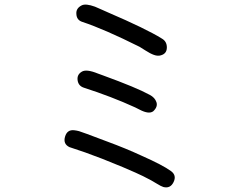

<svg xmlns="http://www.w3.org/2000/svg" viewBox="-20 -785 1040 836"><path d="M338.9 -689.5Q313.5 -697.3 312.5 -724.6Q310.5 -749 335.9 -761.7Q353.5 -770.5 393.6 -755.9Q405.3 -751 423.8 -742.7Q442.4 -734.4 449.2 -731.4Q617.2 -659.2 684.6 -617.2Q707 -604.5 706.5 -577.6Q706.1 -550.8 679.7 -543.9Q667 -540 650.4 -545.9Q633.8 -551.8 613.8 -564.9Q593.8 -578.1 587.9 -581.1Q433.6 -658.2 338.9 -689.5ZM631.8 -372.1Q654.3 -360.4 661.1 -340.3Q668 -320.3 647.5 -300.8Q628.9 -286.1 587.9 -307.6Q574.2 -314.5 568.4 -317.4Q465.8 -364.3 344.7 -403.3Q321.3 -411.1 317.9 -435.5Q314.5 -460 335.9 -472.7Q355.5 -485.4 406.2 -464.8Q422.9 -459 427.7 -457Q575.2 -403.3 631.8 -372.1ZM724.6 -40Q750 -21.5 735.8 7.8Q721.7 37.1 691.4 29.3Q681.6 26.4 662.6 14.6Q643.6 2.9 637.7 0Q601.6 -19.5 570.3 -33.2Q530.3 -51.8 424.8 -93.8L351.6 -121.1Q284.2 -143.6 282.2 -144.5Q253.9 -158.2 263.2 -189.9Q272.5 -221.7 303.7 -217.8Q313.5 -216.8 324.2 -213.9Q333 -211.9 446.3 -168.9Q528.3 -138.7 595.7 -107.4Q688.5 -66.4 724.6 -40Z"/></svg>

Font: irohamaru Regular
Style: Regular
Weight: 400
Designer: [Source Han Sans]
Ryoko NISHIZUKA  (kana & ideographs); Paul D. Hunt (Latin, Greek & Cyrillic); Wenlong ZHANG  (bopomofo
Version: Version 1.00